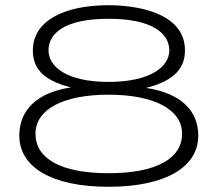

<svg xmlns="http://www.w3.org/2000/svg" viewBox="-20 -703 834 736"><path d="M540 -366C652 -394 689 -445 689 -510C689 -658 496 -683 396 -683C222 -683 106 -621 106 -510C106 -445 140 -396 252 -368C120 -348 54 -280 54 -183C54 -64 175 13 396 13C617 13 740 -64 740 -183C740 -280 672 -346 540 -366ZM629 -510C629 -446 554 -389 396 -389C238 -389 166 -446 166 -510C166 -574 226 -631 396 -631C565 -631 629 -574 629 -510ZM396 -340C570 -340 678 -284 678 -190C678 -96 580 -39 396 -39C212 -39 116 -96 116 -190C116 -284 222 -340 396 -340Z"/></svg>

Font: Stint Ultra Expanded
Style: Regular
Weight: 400
Width: 7
Designer: Astigmatic (AOETI)
Foundry: Astigmatic (AOETI)
Version: Version 1.000